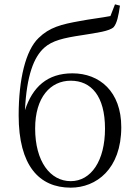

<svg xmlns="http://www.w3.org/2000/svg" viewBox="-20 -851 629 885"><path d="M306 -16C212 -16 142 -106 142 -259C142 -403 213 -479 306 -479C400 -479 464 -409 464 -258C464 -110 400 -16 306 -16ZM306 14C423 14 539 -71 539 -265C539 -429 439 -513 314 -513C198 -513 130 -450 95 -343C103 -504 136 -588 184 -631C221 -664 272 -676 359 -689C427 -700 484 -707 504 -726C519 -744 526 -777 533 -825L510 -831L489 -777C448 -769 394 -763 348 -754C263 -739 208 -725 158 -676C98 -619 66 -485 66 -319C66 -88 160 14 306 14Z"/></svg>

Font: Noto Serif CJK HK Light
Style: Regular
Weight: 300
Designer: Ryoko NISHIZUKA 西塚涼子 (kana & ideographs); Frank Grießhammer (Latin, Greek & Cyrillic); Wenlong ZHANG 张文龙 (bopomofo); San
Foundry: Adobe
Version: Version 2.001;hotconv 1.1.0;makeotfexe 2.6.0